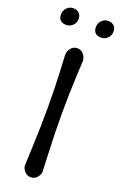

<svg xmlns="http://www.w3.org/2000/svg" viewBox="-200 -928 621 982"><g transform="rotate(20 110.5 -437.5)"><path d="M60 -642Q60 -663 73.5 -679.5Q87 -696 108 -696Q129 -696 142.5 -679.5Q156 -663 156 -642Q156 -639 151.5 -550.5Q147 -462 147 -355Q147 -248 151.5 -153Q156 -58 156 -42Q156 -26 142.5 -10Q129 6 108 6Q87 6 73.5 -10Q60 -26 60 -42Q60 -58 64.5 -153Q69 -248 69 -355Q69 -462 64.5 -550.5Q60 -639 60 -642ZM202 -788Q182 -788 170.5 -798.5Q159 -809 159 -830Q159 -851 173.5 -866Q188 -881 208 -881Q228 -881 240 -870Q252 -859 252 -838Q252 -817 237 -802.5Q222 -788 202 -788ZM12 -788Q-8 -788 -19.5 -798.5Q-31 -809 -31 -830Q-31 -851 -16.5 -866Q-2 -881 18 -881Q38 -881 50 -870Q62 -859 62 -838Q62 -817 47 -802.5Q32 -788 12 -788Z"/></g></svg>

Font: Macondo
Style: Regular
Weight: 400
Version: Version 2.001